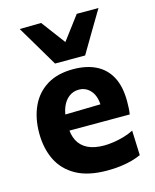

<svg xmlns="http://www.w3.org/2000/svg" viewBox="-117 -852 761 945"><g transform="rotate(-15 263.5 -380.0)"><path d="M311.6 13.2Q215 13.2 153.8 -20.8Q92.7 -54.8 63.7 -114.3Q34.8 -173.9 34.8 -251Q34.8 -327.8 62 -386.8Q89.1 -445.8 142.9 -479.1Q196.7 -512.4 276.5 -512.4Q344.6 -512.4 393.1 -488.2Q441.6 -464.1 467.5 -415.1Q493.4 -366.1 493.4 -291.5Q493.4 -271.4 492.5 -255.8Q491.6 -240.3 489.1 -225L360.8 -273.4Q361.8 -280.1 362.3 -287.1Q362.8 -294.2 362.8 -300.2Q362.8 -350.3 339.1 -379Q315.4 -407.8 277.8 -407.8Q249.6 -407.8 227.7 -391.2Q205.7 -374.7 193.2 -344.5Q180.6 -314.3 180.6 -273V-248.7Q180.6 -204.8 196.3 -173.8Q212.1 -142.9 245.1 -126.4Q278.1 -109.9 329.4 -109.9Q349.3 -109.9 375.5 -113.6Q401.8 -117.4 429.1 -125.1Q456.5 -132.9 480.1 -145L485 -18.9Q465.7 -10 439.8 -2.6Q413.8 4.7 381.5 9Q349.2 13.2 311.6 13.2ZM92.6 -225V-304.9L402 -311.4L489.1 -286.8V-225ZM198.8 -562.2Q167.4 -615.3 136.6 -667.4Q105.8 -719.5 74.9 -771.2L184.3 -772.9Q211.4 -736.9 238.2 -701Q265 -665 292.5 -628.2H258.1Q285.5 -664.7 312.2 -700.1Q338.8 -735.4 365.4 -770.9H476.1Q445.3 -719.5 414.4 -667.4Q383.5 -615.3 352.2 -562.2Z"/></g></svg>

Font: Commissioner Thin
Style: Regular
Weight: 100
Designer: Kostas Bartsokas
Foundry: Kostas Bartsokas
Version: Version 1.001;gftools[0.9.23]